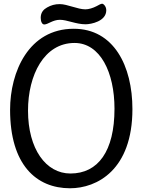

<svg xmlns="http://www.w3.org/2000/svg" viewBox="-20 -992 764 1028"><path d="M130 -400C130 -590 216 -762 379 -762C517 -762 593 -604 593 -410C593 -182 505 -63 357 -63C226 -63 130 -194 130 -400ZM34 -404C34 -110 174 16 355 16C499 16 689 -82 689 -408C689 -639 589 -838 375 -838C134 -838 34 -608 34 -404ZM198 -897C198 -877 205 -861 217 -861C237 -861 262 -886 301 -886C339 -886 387 -862 438 -862C468 -862 549 -878 549 -937C549 -958 534 -972 527 -972C521 -972 511 -967 497 -959C478 -949 455 -942 437 -942C396 -942 340 -970 300 -970C274 -970 253 -964 232 -952C214 -942 198 -926 198 -897Z"/></svg>

Font: Life Savers
Style: ExtraBold
Weight: 800
Designer: Pablo Impallari, Rodrigo Fuenzalida, Brenda Gallo
Foundry: Pablo Impallari, Rodrigo Fuenzalida, Brenda Gallo
Version: Version 3.000